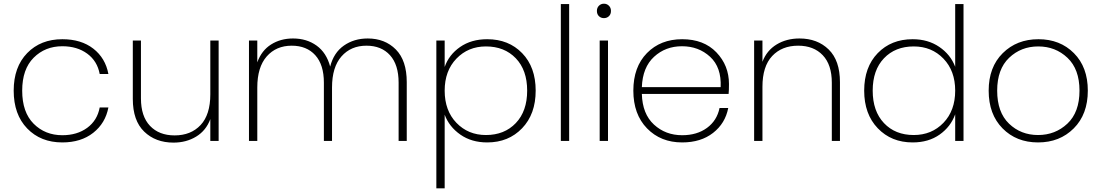

<svg xmlns="http://www.w3.org/2000/svg" viewBox="-20 -762 5956 1038"><path d="M54 -272Q54 -400 127 -475Q200 -550 317 -550Q419 -550 484.5 -499Q550 -448 566 -362H519Q506 -432 451.5 -472Q397 -512 317 -512Q224 -512 162 -450Q100 -388 100 -272Q100 -155 162 -93Q224 -31 317 -31Q397 -31 451.5 -71Q506 -111 519 -181H566Q550 -96 484 -44Q418 8 317 8Q200 8 127 -67.5Q54 -143 54 -272Z M1162 -543V0H1117V-118Q1094 -56 1040.5 -23.5Q987 9 918 9Q821 9 759.5 -50.5Q698 -110 698 -227V-543H742V-230Q742 -133 791 -81.5Q840 -30 924 -30Q1012 -30 1064.5 -86Q1117 -142 1117 -252V-543Z M2135 0V-315Q2135 -412 2088.5 -463.5Q2042 -515 1961 -515Q1877 -515 1826 -457Q1775 -399 1775 -289V0H1731V-315Q1731 -412 1684.5 -463.5Q1638 -515 1557 -515Q1473 -515 1422 -457Q1371 -399 1371 -289V0H1326V-543H1371V-425Q1394 -489 1445.5 -521.5Q1497 -554 1564 -554Q1638 -554 1691.5 -515.5Q1745 -477 1765 -402Q1784 -477 1839 -515.5Q1894 -554 1968 -554Q2061 -554 2120 -494.5Q2179 -435 2179 -318V0Z M2384 -400Q2407 -466 2467.5 -508Q2528 -550 2614 -550Q2730 -550 2803 -474.5Q2876 -399 2876 -272Q2876 -145 2802.5 -68.5Q2729 8 2614 8Q2529 8 2468.5 -34.5Q2408 -77 2384 -142V256H2339V-543H2384ZM2607 -511Q2511 -511 2447.5 -445Q2384 -379 2384 -272Q2384 -164 2447.5 -98Q2511 -32 2607 -32Q2707 -32 2768.5 -96.5Q2830 -161 2830 -272Q2830 -383 2768.5 -447Q2707 -511 2607 -511Z M3012 0V-740H3057V0Z M3222 0V-543H3267V0ZM3207 -703Q3207 -720 3218 -731Q3229 -742 3245 -742Q3261 -742 3272 -731Q3283 -720 3283 -703Q3283 -685 3272 -674.5Q3261 -664 3245 -664Q3229 -664 3218 -674.5Q3207 -685 3207 -703Z M3667 -512Q3578 -512 3516 -455Q3454 -398 3450 -291H3876Q3881 -398 3819 -455Q3757 -512 3667 -512ZM3917 -178Q3901 -95 3835 -43.5Q3769 8 3668 8Q3552 8 3478 -68Q3404 -144 3404 -272Q3404 -400 3477.5 -475Q3551 -550 3668 -550Q3785 -550 3853 -479Q3921 -408 3921 -308Q3921 -272 3919 -254H3450Q3453 -146 3515.5 -88.5Q3578 -31 3668 -31Q3748 -31 3802 -70.5Q3856 -110 3870 -178Z M4477 0V-315Q4477 -412 4428 -463.5Q4379 -515 4295 -515Q4207 -515 4154.5 -459Q4102 -403 4102 -293V0H4057V-543H4102V-428Q4125 -489 4178.5 -521.5Q4232 -554 4302 -554Q4399 -554 4460 -494.5Q4521 -435 4521 -318V0Z M4914 -550Q4997 -550 5058 -508.5Q5119 -467 5144 -401V-740H5189V0H5144V-144Q5120 -77 5060 -34.5Q5000 8 4914 8Q4799 8 4725.5 -68.5Q4652 -145 4652 -272Q4652 -399 4725 -474.5Q4798 -550 4914 -550ZM5144 -272Q5144 -379 5080.5 -445Q5017 -511 4920 -511Q4820 -511 4759 -447Q4698 -383 4698 -272Q4698 -161 4759 -96.5Q4820 -32 4920 -32Q5017 -32 5080.5 -98Q5144 -164 5144 -272Z M5861 -272Q5861 -144 5785 -68Q5709 8 5592 8Q5475 8 5400 -68Q5325 -144 5325 -272Q5325 -399 5401 -474.5Q5477 -550 5594 -550Q5711 -550 5786 -474.5Q5861 -399 5861 -272ZM5371 -272Q5371 -155 5435 -93.5Q5499 -32 5592 -32Q5685 -32 5750.5 -93.5Q5816 -155 5816 -272Q5816 -388 5751 -449.5Q5686 -511 5593 -511Q5500 -511 5435.5 -449.5Q5371 -388 5371 -272Z"/></svg>

Font: Poppins ExtraLight
Style: Regular
Weight: 275
Designer: Ninad Kale (Devanagari), Jonny Pinhorn (Latin)
Foundry: Indian Type Foundry
Version: Version 3.200;PS 1.000;hotconv 16.6.54;makeotf.lib2.5.65590